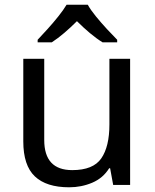

<svg xmlns="http://www.w3.org/2000/svg" viewBox="-20 -786 658 816"><path d="M533 -536V0H461L448 -71H444Q418 -29 372 -9.5Q326 10 274 10Q177 10 128 -36.5Q79 -83 79 -185V-536H168V-191Q168 -63 287 -63Q376 -63 410.5 -113Q445 -163 445 -257V-536ZM353 -766Q365 -744 387.5 -716.5Q410 -689 434.5 -662.5Q459 -636 478 -617V-606H416Q390 -622 362 -645.5Q334 -669 307 -696Q280 -669 253 -646Q226 -623 200 -606H140V-617Q159 -637 182.5 -663Q206 -689 228 -716.5Q250 -744 263 -766Z"/></svg>

Font: Noto Sans PhagsPa
Style: Regular
Weight: 400
Designer: Monotype Design Team
Foundry: Monotype Imaging Inc.
Version: Version 2.004; ttfautohint (v1.8.4.7-5d5b)